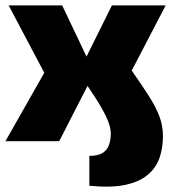

<svg xmlns="http://www.w3.org/2000/svg" viewBox="-23 -520 638 707"><path d="M306 164V54Q339 54 356 42.5Q373 31 379 12Q385 -7 385 -28Q385 -54 369 -88Q353 -122 326 -163.5Q299 -205 266 -252L389 -500H587L462 -260Q500 -206 525.5 -166Q551 -126 564 -91.5Q577 -57 577 -19Q577 23 565 59.5Q553 96 522.5 122.5Q492 149 439.5 160.5Q387 172 306 164ZM-3 0 140 -252 9 -500H206L324 -252L195 0ZM195 -203V-304H385V-203Z"/></svg>

Font: Exo 2 Black
Style: Regular
Weight: 900
Designer: Natanael Gama
Foundry: Natanael Gama
Version: Version 2.010